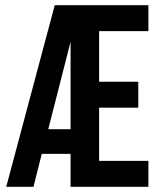

<svg xmlns="http://www.w3.org/2000/svg" viewBox="-20 -720 620 740"><path d="M362 -405H513V-305H362V-100H552V0H252V-127H141L109 0H4L191 -700H552V-600H362ZM252 -222V-559L166 -222Z"/></svg>

Font: Bebas Neue
Style: Regular
Weight: 400
Designer: Ryoichi Tsunekawa
Foundry: Ryoichi Tsunekawa
Version: Version 1.300